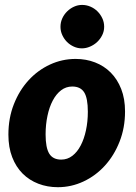

<svg xmlns="http://www.w3.org/2000/svg" viewBox="-20 -772 568 800"><path d="M235 -107Q261 -107 281.5 -122.8Q302 -138.5 316.2 -165.8Q330.5 -193 338.2 -229.2Q346 -265.5 346 -306.5Q346 -363 330.8 -387.2Q315.5 -411.5 281 -411.5Q255 -411.5 234.5 -395.8Q214 -380 199.8 -353Q185.5 -326 177.8 -289.5Q170 -253 170 -212Q170 -156.5 185.2 -131.8Q200.5 -107 235 -107ZM221 8Q177.5 8 139.8 -6.5Q102 -21 74.2 -48.8Q46.5 -76.5 30.8 -117.2Q15 -158 15 -211Q15 -280 37.8 -337.8Q60.5 -395.5 99 -437.5Q137.5 -479.5 188.2 -503Q239 -526.5 295 -526.5Q338.5 -526.5 376 -512Q413.5 -497.5 441.2 -469.8Q469 -442 485 -401.2Q501 -360.5 501 -307.5Q501 -239.5 478.2 -181.8Q455.5 -124 417 -81.8Q378.5 -39.5 327.8 -15.8Q277 8 221 8ZM414 -660.5Q414 -642 406 -625.8Q398 -609.5 385 -597.2Q372 -585 355.2 -577.8Q338.5 -570.5 321 -570.5Q303.5 -570.5 287.5 -577.8Q271.5 -585 259.2 -597.2Q247 -609.5 239.5 -625.8Q232 -642 232 -660.5Q232 -679 239.5 -695.5Q247 -712 259.8 -724.5Q272.5 -737 288.5 -744.2Q304.5 -751.5 322 -751.5Q340 -751.5 356.5 -744.5Q373 -737.5 385.8 -725Q398.5 -712.5 406.2 -696Q414 -679.5 414 -660.5Z"/></svg>

Font: Lato ExtraBold
Style: Italic
Weight: 800
Italic angle: -7°
Designer: Lukasz Dziedzic with Adam Twardoch and Botio Nikoltchev
Foundry: tyPoland Lukasz Dziedzic
Version: Version 2.015; 2015-08-06; http://www.latofonts.com/